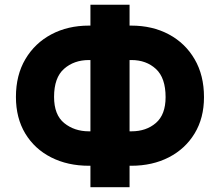

<svg xmlns="http://www.w3.org/2000/svg" viewBox="-20 -760 928 810"><path d="M355.1 -652H361.5V-740.1H526.6V-652H533.7Q623.2 -652 692.5 -614.9Q761.7 -577.8 801.1 -510.1Q840.6 -442.5 840.6 -350.1Q840.6 -262.1 801.1 -197.1Q761.7 -132.1 692.5 -96.4Q623.2 -60.7 533.7 -60.7H526.6V29.8H361.5V-60.7H355.1Q265.3 -60.7 195.7 -96.1Q126.1 -131.4 86.6 -196.7Q47.2 -262.1 47.2 -351.2Q47.2 -443.2 87.2 -510.7Q127.1 -578.1 196.7 -615.1Q266.3 -652 355.1 -652ZM355.1 -506.7Q292.3 -506.7 250.2 -469.6Q208.1 -432.5 208.1 -351.2Q208.1 -275.2 251.1 -240.6Q294 -206 355.1 -206H361.5V-506.7ZM526.6 -506.7V-206H534.8Q596.9 -206 637.8 -241.3Q678.6 -276.6 678.6 -350.1Q678.6 -431.5 637.8 -469.1Q596.9 -506.7 534.8 -506.7Z"/></svg>

Font: Inter UI Extra Bold
Style: Regular
Weight: 800
Designer: Rasmus Andersson
Foundry: rsms
Version: 3.2;8d6f07862